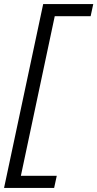

<svg xmlns="http://www.w3.org/2000/svg" viewBox="-62 -720 480 947"><path d="M-42 207 151 -700H398L385 -640H208L41 147H218L205 207Z"/></svg>

Font: Red Hat Display VF
Style: Italic
Weight: 300
Italic angle: -12°
Designer: Pentagram, MCKL
Foundry: Pentagram, MCKL
Version: Version 1.010